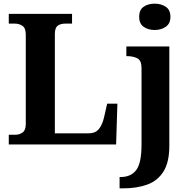

<svg xmlns="http://www.w3.org/2000/svg" viewBox="-20 -790 1040 1050"><path d="M28 0V-53H64Q86 -53 103.5 -65.5Q121 -78 121 -111V-601Q121 -636 103 -648.5Q85 -661 60 -661H28V-714H374V-661H340Q310 -661 295 -649Q280 -637 280 -604V-61H466Q501 -61 520 -83.5Q539 -106 549 -148L566 -223H622L615 0ZM826 -626Q790 -626 765.5 -643.5Q741 -661 741 -698Q741 -736 765.5 -753Q790 -770 826 -770Q861 -770 886.5 -753Q912 -736 912 -698Q912 -661 886.5 -643.5Q861 -626 826 -626ZM634 240V178H641Q696 178 725 140Q754 102 754 0V-417Q754 -460 730.5 -471.5Q707 -483 675 -483H671V-536H906V8Q906 97 874 148Q842 199 785 219.5Q728 240 654 240Z"/></svg>

Font: Noto Serif
Style: Bold
Weight: 700
Designer: Monotype Design Team
Foundry: Monotype Imaging Inc.
Version: Version 2.014